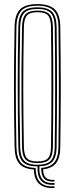

<svg xmlns="http://www.w3.org/2000/svg" viewBox="-20 -826 366 941"><path d="M247.2 95Q201.2 98.5 174.5 77.1Q147.8 55.8 145.8 4.8Q95.5 1.2 74 -24.5Q52.5 -50.2 51.5 -105.8Q50 -183.5 49.2 -255Q48.5 -326.5 48.5 -396.6Q48.5 -466.8 49.2 -539.8Q50 -612.8 51.5 -693.5Q52.5 -754 78.1 -780Q103.8 -806 163.5 -806Q222 -806 248.4 -780.2Q274.8 -754.5 275.5 -693.5Q276.8 -614.2 277.2 -539.5Q277.8 -464.8 277.8 -392.6Q277.8 -320.5 277.1 -249.4Q276.5 -178.2 275.5 -105.8Q275 -52.5 255.1 -26.9Q235.2 -1.2 191.5 4Q191.8 33.8 205.5 45.6Q219.2 57.5 247.2 55.5V63.5Q213.2 66 197.4 50.4Q181.5 34.8 181.8 -3Q226.2 -6.5 246 -30.4Q265.8 -54.2 266.5 -106Q267.5 -181.8 268 -253.6Q268.5 -325.5 268.5 -396.6Q268.5 -467.8 268 -541.2Q267.5 -614.8 266.5 -693.5Q265.8 -751 241.5 -774.5Q217.2 -798 163.5 -798Q107.5 -798 84.6 -773.6Q61.8 -749.2 60.5 -693.5Q59 -610.2 58.2 -537.4Q57.5 -464.5 57.5 -395.4Q57.5 -326.2 58.2 -255.5Q59 -184.8 60.5 -106Q61.8 -51 83.4 -27.8Q105 -4.5 154.8 -2.8Q155 46.5 177.9 68.4Q200.8 90.2 247.2 87ZM247.2 79.5Q203.2 82.5 182.5 60.6Q161.8 38.8 164 -10.5Q113 -10.5 91.8 -32.1Q70.5 -53.8 69.8 -106.2Q68.2 -189.2 67.5 -262.2Q66.8 -335.2 66.8 -404.1Q66.8 -473 67.5 -543.8Q68.2 -614.5 69.8 -693.2Q70.5 -746.5 91.8 -768.4Q113 -790.2 163.5 -790.2Q213.5 -790.2 235.1 -768.2Q256.8 -746.2 257.5 -693.2Q258.5 -609.2 259 -536.2Q259.5 -463.2 259.5 -394.4Q259.5 -325.5 258.9 -255.1Q258.2 -184.8 257.5 -106.2Q256.8 -56 237.2 -34.2Q217.8 -12.5 173 -10.8Q171 35 189.1 54.5Q207.2 74 247.2 71.2ZM163.5 -18.5Q210.2 -18.5 229 -38.6Q247.8 -58.8 248.2 -106.5Q249.5 -192.5 249.9 -265.1Q250.2 -337.8 250.2 -405.5Q250.2 -473.2 249.8 -543.1Q249.2 -613 248.2 -693Q247.8 -741.2 229.1 -761.8Q210.5 -782.2 163.5 -782.2Q117.2 -782.2 98.5 -762.2Q79.8 -742.2 78.8 -693.2Q77 -588 76.2 -495.2Q75.5 -402.5 76.1 -308.8Q76.8 -215 78.8 -106.2Q79.8 -58.2 98.5 -38.4Q117.2 -18.5 163.5 -18.5ZM163.5 -26.8Q122 -26.8 105.4 -44.4Q88.8 -62 88 -106.5Q86 -217.5 85.4 -311.2Q84.8 -405 85.4 -496.5Q86 -588 88 -693Q88.8 -738 105.2 -756.1Q121.8 -774.2 163.5 -774.2Q205.8 -774.2 222.2 -755.9Q238.8 -737.5 239.2 -692.8Q240.2 -605 240.8 -532Q241.2 -459 241.2 -392Q241.2 -325 240.6 -255.9Q240 -186.8 239.2 -106.8Q238.8 -63.2 222.4 -45Q206 -26.8 163.5 -26.8ZM163.5 -34.8Q202.2 -34.8 216 -51.4Q229.8 -68 230 -107Q231.2 -191.8 231.6 -262.1Q232 -332.5 232 -398.5Q232 -464.5 231.6 -535.5Q231.2 -606.5 230 -692.5Q229.8 -732.5 216 -749.4Q202.2 -766.2 163.5 -766.2Q126.2 -766.2 112 -750.2Q97.8 -734.2 97 -692.8Q95.5 -613.5 94.8 -542.2Q94 -471 94 -401.9Q94 -332.8 94.8 -260.4Q95.5 -188 97 -106.8Q97.8 -66.2 112 -50.5Q126.2 -34.8 163.5 -34.8Z"/></svg>

Font: Big Shoulders Inline Display Thin Light
Style: Regular
Weight: 300
Version: Version 2.002